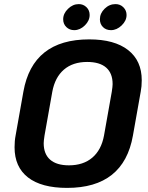

<svg xmlns="http://www.w3.org/2000/svg" viewBox="-20 -904 722 936"><path d="M51 -186Q51 -218 56 -243L94 -457Q139 -712 415 -712Q538 -712 604.5 -660Q671 -608 671 -513Q671 -482 666 -457L628 -243Q583 12 307 12Q182 12 116.5 -39Q51 -90 51 -186ZM487 -243 525 -457Q529 -483 529 -494Q529 -547 497.5 -574.5Q466 -602 405 -602Q335 -602 291.5 -564.5Q248 -527 235 -457L197 -243Q193 -217 193 -206Q193 -153 224.5 -125.5Q256 -98 316 -98Q386 -98 430 -135.5Q474 -173 487 -243ZM288 -810Q288 -838 311.5 -861Q335 -884 364 -884Q386 -884 401.5 -869Q417 -854 417 -831Q417 -803 393.5 -780Q370 -757 342 -757Q319 -757 303.5 -772Q288 -787 288 -810ZM467 -810Q467 -839 490 -861.5Q513 -884 543 -884Q566 -884 581.5 -868.5Q597 -853 597 -831Q597 -803 573 -780Q549 -757 521 -757Q497 -757 482 -772Q467 -787 467 -810Z"/></svg>

Font: KoHo
Style: Bold Italic
Weight: 700
Italic angle: -10°
Version: Version 1.000; ttfautohint (v1.6)